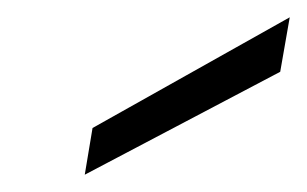

<svg xmlns="http://www.w3.org/2000/svg" viewBox="-20 -790 355 222"><path d="M87 -642 315 -770 304 -707 78 -588Z"/></svg>

Font: Poppins Light
Style: Italic
Weight: 300
Italic angle: -10°
Designer: Ninad Kale (Devanagari), Jonny Pinhorn (Latin)
Foundry: Indian Type Foundry
Version: Version 3.200;PS 1.000;hotconv 16.6.54;makeotf.lib2.5.65590